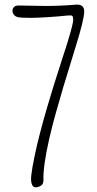

<svg xmlns="http://www.w3.org/2000/svg" viewBox="-20 -812 423 835"><path d="M61 -788.1 176.8 -786.1Q240.7 -786.1 307.6 -791.5Q346.2 -795.9 346.2 -761.7Q346.2 -728.5 309.3 -609.6Q272.5 -490.7 255.6 -434.3Q238.8 -377.9 222.7 -320.3Q206.5 -262.7 194.3 -209Q167 -90.3 168.9 -27.3Q168.9 -7.3 150.4 -0.5Q128.4 7.8 120.6 -6.1Q112.8 -20 116 -49.1Q119.1 -78.1 129.4 -128.2Q139.6 -178.2 153.6 -231.7Q167.5 -285.2 183.3 -339.6Q199.2 -394 215.3 -445.6Q231.4 -497.1 246.6 -543.5Q261.7 -589.8 273.4 -627Q298.3 -709 298.3 -724.9Q298.3 -740.7 293.7 -743.4Q289.1 -746.1 272.2 -744.4Q255.4 -742.7 232.7 -740.7Q210 -738.8 186.5 -737.3Q140.1 -734.4 114.3 -734.4Q72.8 -734.4 60.1 -736.8Q47.4 -739.3 40.8 -747.6Q34.2 -755.9 34.2 -765.1Q34.2 -774.4 40.8 -781.2Q47.4 -788.1 61 -788.1Z"/></svg>

Font: Pompiere
Style: Regular
Weight: 400
Designer: Karolina Lach
Foundry: Sorkin Type Co.
Version: Version 1.002